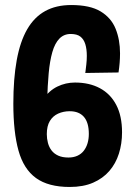

<svg xmlns="http://www.w3.org/2000/svg" viewBox="-20 -733 541 763"><path d="M257 10Q172 10 123 -25.5Q74 -61 53.5 -134.5Q33 -208 33 -321Q33 -420 46.5 -494Q60 -568 88 -616.5Q116 -665 159.5 -689Q203 -713 263 -713Q338 -713 380 -687.5Q422 -662 439.5 -618.5Q457 -575 457 -521Q457 -502 455.5 -483.5Q454 -465 451 -445L319 -443Q321 -459 323 -476.5Q325 -494 325 -511Q325 -538 319 -557.5Q313 -577 299.5 -587.5Q286 -598 261 -598Q234 -598 216 -579.5Q198 -561 188 -526Q178 -491 173.5 -442Q169 -393 167.5 -332Q166 -271 166 -200Q166 -182 170.5 -165Q175 -148 185 -135Q195 -122 211.5 -114.5Q228 -107 252 -107Q272 -107 287.5 -114Q303 -121 313 -134Q323 -147 328 -164Q333 -181 333 -201Q333 -246 313.5 -268.5Q294 -291 257 -291Q232 -291 211 -281.5Q190 -272 178 -252Q166 -232 166 -200L123 -251Q129 -305 152 -339Q175 -373 208 -389Q241 -405 278 -405Q335 -405 377 -382.5Q419 -360 442 -316Q465 -272 465 -207Q465 -162 452.5 -122.5Q440 -83 414.5 -53.5Q389 -24 350 -7Q311 10 257 10Z"/></svg>

Font: Truculenta Black
Style: Regular
Weight: 900
Version: Version 1.002